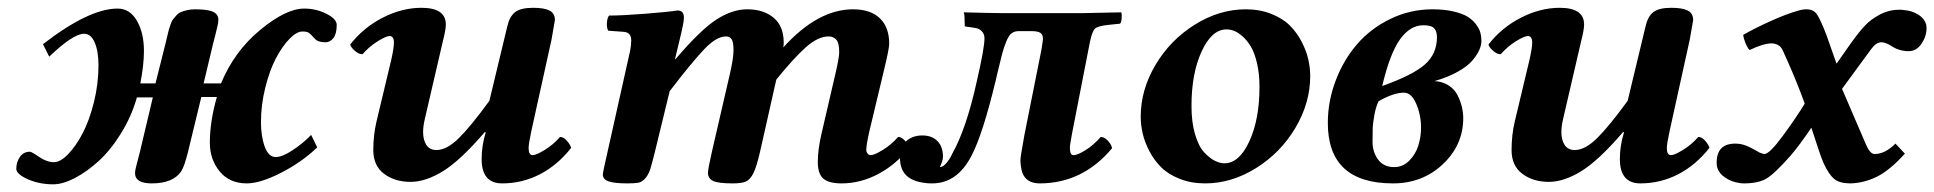

<svg xmlns="http://www.w3.org/2000/svg" viewBox="-20 -463 4987 495"><path d="M408.2 -356.9Q409.2 -360.4 411.6 -371.3Q414.1 -382.3 415.3 -386.5Q416.5 -390.6 419.7 -399.9Q422.9 -409.2 426 -413.1Q429.2 -417 434.6 -423.1Q439.9 -429.2 446.5 -431.9Q453.1 -434.6 462.4 -436.8Q471.7 -439 482.9 -439Q516.6 -439 529.8 -432.4Q543 -425.8 543 -412.1Q543 -406.7 540.8 -396.2Q538.6 -385.7 534.9 -371.8Q531.2 -357.9 529.8 -352.1L504.9 -248H549.8Q584 -330.6 650.6 -385.7Q717.3 -440.9 764.2 -440.9Q794.9 -440.9 821.5 -427.5Q848.1 -414.1 848.1 -398.9Q848.1 -376 839.6 -365Q831.1 -354 818.8 -354Q800.8 -354 793 -361.8Q780.3 -376 775.4 -378.9Q770.5 -381.8 759.8 -381.8Q744.6 -381.8 725.8 -362.3Q707 -342.8 690.9 -311.8Q674.8 -280.8 663.8 -236.6Q652.8 -192.4 652.8 -147.9Q652.8 -111.3 662.6 -84.7Q672.4 -58.1 690.9 -58.1Q708 -58.1 735.1 -76.2Q762.2 -94.2 782.2 -115.2L797.9 -83Q757.3 -44.4 704.1 -17.3Q650.9 9.8 616.2 9.8Q571.8 9.8 546.4 -21Q521 -51.8 521 -95.2Q521 -149.9 539.1 -212.9H499L464.8 -71.8Q455.6 -34.7 447.3 -21.5Q426.3 9.8 371.1 9.8Q328.1 9.8 328.1 -17.1Q328.1 -21.5 330.1 -30Q332 -38.6 335.7 -52.2Q339.4 -65.9 340.8 -71.8L374 -211.9H333Q318.8 -162.1 291.7 -118.7Q264.6 -75.2 233.9 -47.4Q203.1 -19.5 172.4 -3.7Q141.6 12.2 117.2 12.2Q81.1 12.2 51.5 -1Q22 -14.2 22 -27.8Q22 -44.9 31.2 -58.3Q40.5 -71.8 57.1 -71.8Q61.5 -71.8 81.1 -58.3Q100.6 -44.9 119.1 -44.9Q135.7 -44.9 155.8 -65.7Q175.8 -86.4 193.1 -119.4Q210.4 -152.3 222.2 -199.7Q233.9 -247.1 233.9 -294.9Q233.9 -331.1 224.1 -353.5Q214.4 -376 196.8 -376Q168.5 -376 106.9 -316.9L90.8 -349.1Q209.5 -440.9 283.2 -440.9Q314.9 -440.9 333 -409.4Q351.1 -377.9 351.1 -332Q351.1 -295.4 341.8 -248H380.9Z M1232.4 -122.1H1229.5Q1166.5 -48.8 1121.8 -21.5Q1077.1 5.9 1038.6 5.9Q998 5.9 970.2 -14.9Q942.4 -35.6 942.4 -76.2Q942.4 -114.7 950.7 -149.9L988.8 -309.1Q995.6 -339.8 995.6 -353Q995.6 -370.1 984.4 -370.1Q975.6 -370.1 953.9 -356.7Q932.1 -343.3 914.6 -323.2Q904.8 -323.2 895 -331.8Q885.3 -340.3 882.8 -348.1Q917 -392.1 966.8 -417.5Q1016.6 -442.9 1066.4 -442.9Q1129.4 -442.9 1129.4 -399.9Q1129.4 -386.2 1121.6 -356L1075.7 -158.2Q1070.8 -137.7 1070.8 -123Q1070.8 -102.1 1079.3 -89.1Q1087.9 -76.2 1105.5 -76.2Q1131.8 -76.2 1162.8 -106.7Q1193.8 -137.2 1241.7 -203.1L1287.6 -394Q1293.5 -420.4 1307.9 -431.6Q1322.3 -442.9 1354.5 -442.9Q1382.8 -442.9 1396.7 -435.8Q1410.6 -428.7 1410.6 -411.1Q1410.6 -409.2 1401.9 -360.8L1349.6 -124Q1342.8 -91.8 1342.8 -81.1Q1342.8 -63 1353.5 -63Q1362.3 -63 1384.3 -76.4Q1406.2 -89.8 1423.8 -109.9Q1433.1 -109.9 1441.4 -100.3Q1449.7 -90.8 1452.6 -82Q1418 -37.6 1372.3 -13.9Q1326.7 9.8 1274.4 9.8Q1221.7 9.8 1221.7 -53.2Q1221.7 -87.4 1232.4 -122.1Z M1722.2 -318.8 1720.2 -310.1H1721.2Q1785.6 -385.7 1826.7 -412.4Q1867.7 -439 1906.2 -439Q1948.7 -439 1974.6 -417.2Q2000.5 -395.5 2000.5 -353Q2000.5 -346.7 1999.5 -340.8Q2088.4 -439 2179.2 -439Q2224.6 -439 2248.5 -415.8Q2272.5 -392.6 2272.5 -350.1Q2272.5 -337.9 2259.3 -283.2L2221.2 -124Q2213.4 -88.9 2213.4 -77.1Q2213.4 -71.3 2216.8 -67.1Q2220.2 -63 2225.1 -63Q2233.9 -63 2255.9 -76.4Q2277.8 -89.8 2295.4 -109.9Q2304.7 -109.9 2313 -100.3Q2321.3 -90.8 2324.2 -82Q2290.5 -39.1 2244.6 -14.6Q2198.7 9.8 2149.4 9.8Q2117.2 9.8 2102.8 -2.4Q2088.4 -14.6 2088.4 -45.9Q2088.4 -75.7 2097.2 -115.2L2134.3 -274.9Q2143.6 -315.4 2143.6 -328.1Q2143.6 -352.5 2136 -360.8Q2128.4 -369.1 2116.2 -369.1Q2089.4 -369.1 2058.1 -341.6Q2026.9 -314 1981.4 -257.8L1939.5 -71.8Q1930.7 -33.2 1922.4 -16.6Q1914.1 0 1903.3 4.9Q1892.6 9.8 1869.1 9.8Q1830.6 9.8 1817.9 3.2Q1805.2 -3.4 1805.2 -17.1Q1805.2 -27.3 1815.4 -71.8L1862.3 -274.9Q1871.1 -313.5 1871.1 -334Q1871.1 -354.5 1866.2 -361.8Q1861.3 -369.1 1851.6 -369.1Q1827.1 -369.1 1795.9 -336.4Q1764.6 -303.7 1706.5 -228L1668.5 -71.8Q1661.1 -41.5 1656.5 -27.1Q1651.9 -12.7 1643.6 -3.2Q1635.3 6.3 1625.7 8.1Q1616.2 9.8 1597.2 9.8Q1564 9.8 1549.1 4.6Q1534.2 -0.5 1534.2 -13.2Q1534.2 -18.6 1546.4 -71.8L1604.5 -332Q1607.4 -346.7 1607.4 -358.9Q1607.4 -379.4 1588.4 -380.9L1548.3 -383.8Q1543.9 -390.1 1544.7 -403.6Q1545.4 -417 1550.3 -422.9Q1584 -422.9 1642.8 -427.5Q1701.7 -432.1 1726.6 -436Q1743.2 -436 1743.2 -418Q1743.2 -410.2 1740.2 -395.5Q1737.3 -380.9 1731.2 -356.2Q1725.1 -331.5 1722.2 -318.8Z M2621.1 -115.2 2665 -335Q2668.9 -359.4 2668.9 -362.8Q2668.9 -374 2662.1 -378.4Q2655.3 -382.8 2638.2 -382.8H2606.9Q2595.7 -382.8 2588.4 -377.4Q2581.1 -372.1 2574.7 -356.9Q2568.4 -341.8 2563.2 -322.5Q2558.1 -303.2 2549.8 -267.6Q2549.3 -265.6 2549.1 -264.6Q2548.8 -263.7 2548.6 -262Q2548.3 -260.3 2547.9 -258.8Q2513.7 -116.7 2484.9 -62Q2448.2 9.8 2383.3 9.8Q2371.1 9.8 2366.2 8.8Q2300.3 2 2300.3 -55.2Q2300.3 -85 2316.7 -99.4Q2333 -113.8 2357.9 -113.8Q2382.8 -113.8 2397 -99.1Q2411.1 -84.5 2411.1 -59.1Q2411.1 -53.7 2408.9 -46.9Q2406.7 -40 2404.8 -36.1L2402.8 -32.2Q2411.6 -32.2 2420.9 -43.7Q2430.2 -55.2 2435.1 -66.9Q2471.2 -130.9 2498 -252Q2518.1 -338.9 2518.1 -363.8Q2518.1 -375.5 2511.5 -382.1Q2504.9 -388.7 2498.3 -390.1Q2491.7 -391.6 2473.6 -394Q2469.2 -394.5 2467.3 -395Q2467.3 -423.8 2464.8 -431.2Q2539.1 -429.2 2561 -429.2H2772.9L2871.1 -431.2Q2872.6 -424.8 2871.6 -414.1Q2870.6 -403.3 2867.2 -401.9L2837.9 -398.9Q2810.5 -396 2803.2 -389.4Q2795.9 -382.8 2790 -355L2744.1 -120.1Q2738.3 -87.9 2738.3 -85Q2738.3 -74.7 2739.3 -71.8Q2740.7 -63 2748 -63Q2757.8 -63 2778.3 -75.7Q2798.8 -88.4 2817.9 -109.9Q2826.7 -109.9 2835.4 -101.1Q2844.2 -92.3 2847.2 -81.1Q2771.5 9.8 2660.2 9.8Q2625.5 9.8 2615.2 -19Q2610.8 -36.6 2610.8 -49.8Q2610.8 -59.1 2621.1 -115.2Z M3142.1 -387.2Q3104 -387.2 3077.9 -330.3Q3051.8 -273.4 3051.8 -189.9Q3051.8 -147.9 3061 -116.7Q3070.3 -85.4 3084.5 -70.3Q3098.6 -55.2 3111.8 -48.6Q3125 -42 3136.7 -42Q3174.8 -42 3200.9 -98.6Q3227.1 -155.3 3227.1 -238.8Q3227.1 -272.9 3220.7 -300Q3214.4 -327.1 3204.8 -343Q3195.3 -358.9 3183.3 -369.4Q3171.4 -379.9 3161.4 -383.5Q3151.4 -387.2 3142.1 -387.2ZM3086.9 9.8Q3050.8 9.8 3021.2 -2Q2991.7 -13.7 2973.4 -32Q2955.1 -50.3 2942.9 -74Q2930.7 -97.7 2925.8 -119.6Q2920.9 -141.6 2920.9 -162.1Q2920.9 -231.4 2959 -295.7Q2997.1 -359.9 3060.3 -399.4Q3123.5 -439 3191.9 -439Q3228 -439 3257.6 -427.2Q3287.1 -415.5 3305.4 -397.2Q3323.7 -378.9 3335.9 -355.2Q3348.1 -331.5 3353 -309.6Q3357.9 -287.6 3357.9 -267.1Q3357.9 -197.8 3319.8 -133.5Q3281.7 -69.3 3218.5 -29.8Q3155.3 9.8 3086.9 9.8Z M3643.6 -133.8Q3643.6 -167 3631.1 -195.6Q3618.7 -224.1 3599.6 -224.1Q3572.8 -224.1 3534.2 -202.1Q3526.9 -187 3523.2 -166Q3519.5 -145 3519 -132.8Q3518.6 -120.6 3518.6 -97.2Q3518.6 -70.8 3533 -51.5Q3547.4 -32.2 3574.2 -32.2Q3596.7 -32.2 3613 -48.6Q3629.4 -64.9 3636.5 -87.4Q3643.6 -109.9 3643.6 -133.8ZM3684.6 -367.2Q3684.6 -382.3 3677.5 -390.1Q3670.4 -397.9 3649.4 -397.9Q3615.7 -397.9 3589.6 -361.8Q3563.5 -325.7 3543.5 -241.2Q3621.6 -269 3653.1 -296.4Q3684.6 -323.7 3684.6 -367.2ZM3673.3 -439Q3703.6 -439 3726.8 -433.6Q3750 -428.2 3763.2 -420.2Q3776.4 -412.1 3784.9 -400.9Q3793.5 -389.6 3796.4 -379.4Q3799.3 -369.1 3799.3 -357.9Q3799.3 -346.7 3793.7 -334Q3788.1 -321.3 3775.6 -306.6Q3763.2 -292 3737.8 -277.8Q3712.4 -263.7 3678.2 -253.9Q3699.2 -252.9 3714.8 -242.7Q3730.5 -232.4 3738 -217Q3745.6 -201.7 3749 -187Q3752.4 -172.4 3752.4 -158.2Q3752.4 -89.4 3700 -39.8Q3647.5 9.8 3571.3 9.8Q3403.3 9.8 3403.3 -146Q3403.3 -202.1 3423.6 -255.4Q3443.8 -308.6 3478.8 -349.1Q3513.7 -389.6 3564.7 -414.3Q3615.7 -439 3673.3 -439Z M4167 -122.1H4164.1Q4101.1 -48.8 4056.4 -21.5Q4011.7 5.9 3973.1 5.9Q3932.6 5.9 3904.8 -14.9Q3877 -35.6 3877 -76.2Q3877 -114.7 3885.3 -149.9L3923.3 -309.1Q3930.2 -339.8 3930.2 -353Q3930.2 -370.1 3918.9 -370.1Q3910.2 -370.1 3888.4 -356.7Q3866.7 -343.3 3849.1 -323.2Q3839.4 -323.2 3829.6 -331.8Q3819.8 -340.3 3817.4 -348.1Q3851.6 -392.1 3901.4 -417.5Q3951.2 -442.9 4001 -442.9Q4064 -442.9 4064 -399.9Q4064 -386.2 4056.2 -356L4010.3 -158.2Q4005.4 -137.7 4005.4 -123Q4005.4 -102.1 4013.9 -89.1Q4022.5 -76.2 4040 -76.2Q4066.4 -76.2 4097.4 -106.7Q4128.4 -137.2 4176.3 -203.1L4222.2 -394Q4228 -420.4 4242.4 -431.6Q4256.8 -442.9 4289.1 -442.9Q4317.4 -442.9 4331.3 -435.8Q4345.2 -428.7 4345.2 -411.1Q4345.2 -409.2 4336.4 -360.8L4284.2 -124Q4277.3 -91.8 4277.3 -81.1Q4277.3 -63 4288.1 -63Q4296.9 -63 4318.8 -76.4Q4340.8 -89.8 4358.4 -109.9Q4367.7 -109.9 4376 -100.3Q4384.3 -90.8 4387.2 -82Q4352.5 -37.6 4306.9 -13.9Q4261.2 9.8 4209 9.8Q4156.2 9.8 4156.2 -53.2Q4156.2 -87.4 4167 -122.1Z M4575.7 -334Q4569.3 -347.2 4555.7 -350.1Q4552.7 -351.1 4546.9 -351.1Q4526.4 -351.1 4490.7 -334Q4484.9 -339.8 4480 -352.1Q4475.1 -364.3 4474.1 -373Q4502 -389.2 4543.9 -408.2Q4585.9 -427.2 4614.7 -435.1Q4626.5 -439 4637.7 -439Q4655.3 -439 4664.3 -426Q4673.3 -413.1 4689 -372.1L4714.8 -298.8L4738.8 -333Q4741.2 -336.4 4745.8 -343Q4750.5 -349.6 4752.9 -353Q4772.5 -380.4 4788.1 -397Q4803.7 -413.6 4827.1 -425.8Q4850.6 -438 4877.9 -438Q4884.8 -438 4888.7 -437Q4909.2 -435.5 4925.3 -425.5Q4941.4 -415.5 4945.8 -399.9Q4946.8 -397 4946.8 -390.1Q4946.8 -369.1 4933.8 -350.1Q4920.9 -331.1 4900.9 -331.1Q4875.5 -331.1 4855 -345.2Q4840.8 -354 4830.1 -354Q4816.9 -354 4803.7 -335.9L4729 -233.9L4791 -89.8Q4801.3 -65.9 4813 -65.9Q4839.8 -65.9 4866.7 -92.8Q4870.6 -88.4 4878.9 -79.8Q4887.2 -71.3 4891.1 -66.9Q4851.6 -23.4 4818.6 -7.3Q4785.6 8.8 4751 9.8Q4722.7 9.8 4709 -1.5Q4695.3 -12.7 4682.1 -41Q4674.8 -57.6 4668.9 -76.2L4649.9 -133.8Q4618.7 -87.4 4595.7 -61Q4554.7 -14.6 4533.7 -2.4Q4512.7 9.8 4476.1 9.8Q4468.8 9.8 4464.8 8.8Q4444.8 6.3 4428 -4.9Q4411.1 -16.1 4406.7 -33.2Q4405.8 -36.1 4405.8 -43.9Q4405.8 -92.8 4454.1 -92.8Q4472.2 -92.8 4489.7 -84Q4495.1 -82 4516.1 -69.8Q4525.9 -65.9 4528.8 -65.9Q4542 -65.9 4576.9 -113.5Q4611.8 -161.1 4632.8 -195.8Q4614.7 -246.6 4587.9 -307.1Z"/></svg>

Font: Common Serif
Style: Bold Italic
Weight: 700
Italic angle: -12°
Designer: Philipp H. Poll, Khaled Hosny
Foundry: Stefan Peev, Context Ltd.
Version: Version 1.026